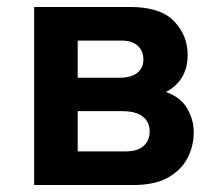

<svg xmlns="http://www.w3.org/2000/svg" viewBox="-20 -531 635 551"><path d="M78 0V-511H353Q440.5 -511 479.5 -470.2Q518.5 -429.5 518.5 -373.5Q518.5 -335.5 502 -308.8Q485.5 -282 456 -267Q498 -252.5 517 -220Q536 -187.5 536 -152Q536 -112 518 -77.2Q500 -42.5 461.8 -21.2Q423.5 0 363 0ZM203 -308H323.5Q356.5 -308 374 -322Q391.5 -336 391.5 -360Q391.5 -385 375.2 -399.8Q359 -414.5 329 -414.5H203ZM203 -96.5H340Q374.5 -96.5 392 -112Q409.5 -127.5 409.5 -154.5Q409.5 -180.5 390 -196.2Q370.5 -212 331 -212H203Z"/></svg>

Font: Overpass
Style: Bold
Weight: 700
Designer: Delve Withrington, Dave Bailey, Thomas Jockin
Foundry: Delve Fonts LLC
Version: Version 4.000; ttfautohint (v1.8.3)